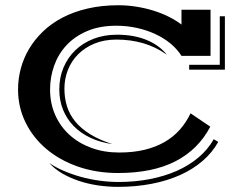

<svg xmlns="http://www.w3.org/2000/svg" viewBox="-20 -645 913 732"><path d="M48.8 -303.7Q48.8 -344.2 59.3 -383.8Q69.8 -423.3 91.1 -459Q112.3 -494.6 144 -525.1Q175.8 -555.7 218.3 -577.9Q260.7 -600.1 314.2 -612.5Q367.7 -625 431.6 -625Q465.8 -625 499.5 -619.6Q533.2 -614.3 564.2 -604.7Q595.2 -595.2 622.8 -581.5Q650.4 -567.9 671.9 -551.3V-607.9H782.7V-432.1H671.9Q656.2 -457 630.9 -478.3Q605.5 -499.5 573.2 -514.6Q541 -529.8 502.9 -538.3Q464.8 -546.9 423.8 -546.9Q359.4 -546.9 311.8 -526.4Q264.2 -505.9 232.9 -471.9Q201.7 -438 186.3 -394.3Q170.9 -350.6 170.9 -303.7Q170.9 -251 190.4 -206.8Q210 -162.6 244.9 -130.9Q279.8 -99.1 328.1 -81.3Q376.5 -63.5 434.6 -63.5Q487.3 -63.5 530.3 -73.7Q573.2 -84 606.9 -103.3Q640.6 -122.6 665.3 -150.4Q689.9 -178.2 706.5 -212.9L781.7 -162.1Q736.3 -75.2 649.2 -30.3Q562 14.6 430.2 14.6Q347.2 14.6 277.3 -9.8Q207.5 -34.2 156.7 -77.1Q106 -120.1 77.4 -178.2Q48.8 -236.3 48.8 -303.7ZM701.2 -397.9H817.9V-583H837.4V-379.4H701.2ZM206.1 -304.2Q206.1 -349.6 222.2 -387.7Q238.3 -425.8 267.3 -453.6Q296.4 -481.4 336.7 -497.1Q377 -512.7 425.8 -512.7Q489.7 -512.7 538.3 -492.9Q586.9 -473.1 616.2 -436.5Q573.7 -466.3 526.1 -480.2Q478.5 -494.1 423.8 -494.1Q377.4 -494.1 340.6 -479Q303.7 -463.9 278.1 -438.2Q252.4 -412.6 239 -378.7Q225.6 -344.7 225.6 -307.1Q225.6 -270.5 235.6 -239Q245.6 -207.5 267.3 -181.2Q289.1 -154.8 323.7 -133.3Q358.4 -111.8 408.2 -95.7Q362.3 -102.1 325 -119.6Q287.6 -137.2 261.2 -164.1Q234.9 -190.9 220.5 -226.3Q206.1 -261.7 206.1 -304.2ZM168 -23.4Q191.4 -7.3 222.4 6.1Q253.4 19.5 287.8 29.1Q322.3 38.6 359.1 43.7Q396 48.8 431.2 48.8Q493.7 48.8 550 38.1Q606.4 27.3 653.6 6.6Q700.7 -14.2 736.8 -44.7Q772.9 -75.2 794.9 -114.3L812 -104Q789.6 -63.5 752.4 -31.5Q715.3 0.5 666.3 22.5Q617.2 44.4 557.4 55.9Q497.6 67.4 430.2 67.4Q391.6 67.4 353.5 61.8Q315.4 56.2 281 44.7Q246.6 33.2 217.5 16.4Q188.5 -0.5 168 -23.4Z"/></svg>

Font: Vast Shadow
Style: Regular
Weight: 400
Designer: Nicole Fally
Foundry: Nicole Fally
Version: Version 1.002